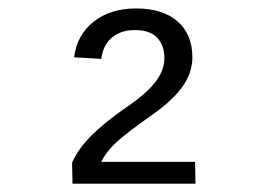

<svg xmlns="http://www.w3.org/2000/svg" viewBox="-20 -714 640 459"><path d="M153.3 -274.9 152.3 -325.2Q167.5 -358.9 198.7 -390.1Q230 -421.4 282.7 -458Q330.1 -490.2 351.6 -518.1Q373 -545.9 373 -575.2Q373 -605.5 355.7 -623.8Q338.4 -642.1 302.2 -642.1Q269 -642.1 247.6 -624.3Q226.1 -606.4 222.2 -573.2L157.2 -577.1Q163.6 -629.9 203.6 -661.9Q243.7 -693.8 305.2 -693.8Q369.1 -693.8 404.5 -662.8Q439.9 -631.8 439.9 -577.1Q439.9 -540.5 417 -507.8Q394 -475.1 347.2 -441.9Q282.7 -396.5 258.3 -374Q233.9 -351.6 222.2 -327.1H446.3L447.3 -274.9Z"/></svg>

Font: Liberation Mono
Style: Regular
Weight: 400
Monospace: yes
Designer: Steve Matteson
Foundry: Ascender Corporation
Version: Version 2.1.5